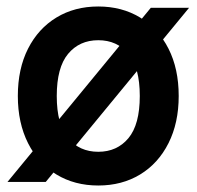

<svg xmlns="http://www.w3.org/2000/svg" viewBox="-20 -561 606 592"><path d="M3 0 445 -537H563L121 0ZM283 11Q210 11 154 -23Q98 -57 66.5 -119.5Q35 -182 35 -265Q35 -349 66.5 -411Q98 -473 154 -507Q210 -541 283 -541Q356 -541 412 -507Q468 -473 499.5 -411Q531 -349 531 -265Q531 -182 499.5 -119.5Q468 -57 412 -23Q356 11 283 11ZM283 -93Q341 -93 376 -135Q411 -177 411 -265Q411 -353 376 -395Q341 -437 283 -437Q225 -437 190 -395Q155 -353 155 -265Q155 -177 190 -135Q225 -93 283 -93Z"/></svg>

Font: Radio Canada Big Medium
Style: Regular
Weight: 500
Designer: Étienne Aubert Bonn
Foundry: Coppers and Brasses
Version: Version 1.001